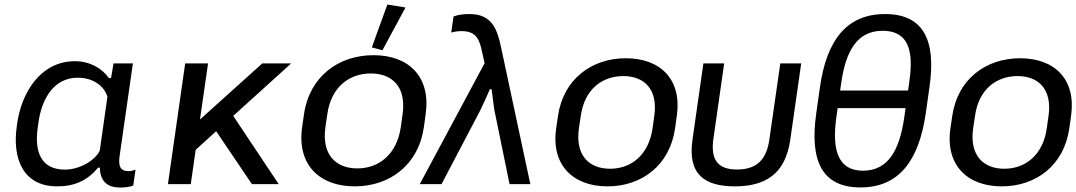

<svg xmlns="http://www.w3.org/2000/svg" viewBox="-20 -822 4804 857"><path d="M235.4 9.8C314 9.8 370.1 -16.6 418 -73.7H425.8C426.8 -10.3 462.4 15.1 515.1 15.1C531.2 15.1 559.6 13.2 574.7 5.9L585 -64.5C574.2 -60.5 564 -58.1 554.2 -58.1C516.1 -58.1 507.8 -81.5 513.7 -124.5L573.2 -539.1H486.8L475.6 -473.6H465.8C435.5 -517.6 379.9 -548.8 314.5 -548.8C159.7 -548.8 76.2 -407.2 56.6 -271.5L54.7 -256.3C35.2 -119.6 79.1 9.8 235.4 9.8ZM270 -64.9C162.1 -64.9 133.3 -145.5 148.4 -252L151.9 -277.3C167 -382.8 221.2 -475.1 326.7 -475.1C398.9 -475.1 445.3 -436 459.5 -390.6L425.3 -149.4C403.8 -104.5 333.5 -64.9 270 -64.9Z M1279.8 -539.1H1150.9L872.6 -288.6L908.7 -539.1H806.6L729.5 0H831.5L853.5 -153.3L944.8 -236.3L1104.5 0H1224.1L1021 -304.7Z M1563 9.8C1721.2 9.8 1848.1 -86.9 1872.1 -254.9L1879.9 -312C1903.8 -479 1805.2 -575.7 1647 -575.7C1489.7 -575.7 1360.8 -479 1336.9 -312L1328.6 -254.9C1304.7 -86.9 1405.8 9.8 1563 9.8ZM1687 -597.7 1790 -788.6 1709 -801.8 1639.6 -610.4ZM1575.2 -70.3C1479 -70.3 1415 -131.3 1432.6 -254.9L1440.9 -312C1458 -434.6 1539.6 -494.1 1635.3 -494.1C1730.5 -494.1 1794.4 -434.6 1776.9 -312L1769 -254.9C1751.5 -131.8 1669.9 -70.3 1575.2 -70.3Z M1853.5 0H1950.7L2124 -330.1C2138.2 -358.9 2153.8 -394 2166.5 -423.8H2174.3C2178.2 -395 2182.1 -359.9 2186.5 -331.5L2254.4 0H2347.2L2216.8 -609.4C2199.2 -694.3 2174.3 -759.3 2075.7 -759.3C2052.7 -759.3 2027.3 -757.3 2004.4 -748.5L1994.1 -676.8C2007.3 -680.7 2023.9 -683.1 2040.5 -683.1C2106 -683.1 2120.1 -645 2131.3 -592.3L2143.1 -540Z M2691.4 9.8C2845.7 9.8 2969.7 -85 2993.2 -249L3001 -304.7C3024.4 -467.8 2927.7 -562 2773.4 -562C2620.1 -562 2494.1 -467.8 2470.7 -304.7L2462.4 -249C2439 -85 2538.1 9.8 2691.4 9.8ZM2703.1 -68.8C2609.4 -68.8 2546.9 -128.4 2564 -249L2572.3 -304.7C2588.9 -424.3 2668.5 -482.4 2762.2 -482.4C2855 -482.4 2917.5 -424.3 2900.4 -304.7L2892.6 -249C2875.5 -128.9 2795.9 -68.8 2703.1 -68.8Z M3259.3 9.8C3393.1 9.8 3484.9 -42.5 3507.3 -197.3L3556.2 -539.1H3462.9L3414.1 -199.7C3401.9 -111.8 3359.9 -65.4 3270 -65.4C3178.7 -65.4 3151.4 -114.3 3164.6 -204.6L3212.4 -539.1H3119.6L3070.8 -197.3C3048.8 -43 3126 9.8 3259.3 9.8Z M3820.8 14.6C3992.2 14.6 4081.5 -104 4112.3 -316.9L4128.9 -434.6C4159.2 -644.5 4100.6 -759.3 3930.7 -759.3C3760.7 -759.3 3670.4 -645 3640.1 -434.6L3623.5 -316.9C3592.8 -103.5 3649.4 14.6 3820.8 14.6ZM3831.5 -60.1C3719.7 -60.1 3692.4 -154.3 3713.4 -300.8L3718.8 -339.4H4022L4016.6 -300.8C3995.1 -148.9 3943.4 -60.1 3831.5 -60.1ZM3730 -418 3734.9 -452.1C3754.9 -592.3 3804.7 -684.6 3919.4 -684.6C4055.2 -684.6 4053.7 -559.6 4038.1 -452.1L4033.2 -418Z M4451.2 9.8C4605.5 9.8 4729.5 -85 4752.9 -249L4760.7 -304.7C4784.2 -467.8 4687.5 -562 4533.2 -562C4379.9 -562 4253.9 -467.8 4230.5 -304.7L4222.2 -249C4198.7 -85 4297.9 9.8 4451.2 9.8ZM4462.9 -68.8C4369.1 -68.8 4306.6 -128.4 4323.7 -249L4332 -304.7C4348.6 -424.3 4428.2 -482.4 4522 -482.4C4614.7 -482.4 4677.2 -424.3 4660.2 -304.7L4652.3 -249C4635.3 -128.9 4555.7 -68.8 4462.9 -68.8Z"/></svg>

Font: Winston
Style: Italic
Weight: 400
Italic angle: -8.13011°
Designer: Vernon Adams, Kim Jin-seong, David Berlow, Cristiano Sobral
Foundry: The Winston Project Authors
Version: Version 3.004